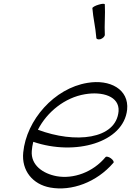

<svg xmlns="http://www.w3.org/2000/svg" viewBox="-20 -994 705 1033"><path d="M477 -950C481 -897 494 -847 498 -793C497 -784 507 -780 520 -783C533 -787 544 -798 544 -807C541 -860 547 -916 544 -970C544 -975 530 -975 511 -969C493 -964 477 -955 477 -950ZM590 -118C595 -122 589 -133 577 -142C566 -150 553 -154 548 -149C480 -67 375 -30 285 -46C210 -60 145 -106 151 -182C152 -198 155 -214 159 -231C385 -154 645 -227 664 -404C675 -513 572 -569 450 -548C272 -519 122 -348 105 -174C95 -76 156 -2 250 15C365 36 500 -13 590 -118ZM437 -487C531 -503 623 -476 618 -396C605 -243 383 -221 184 -296C233 -392 329 -469 437 -487Z"/></svg>

Font: Nupuram ExtraLight Oblique
Style: Regular
Weight: 200
Designer: Santhosh Thottingal (santhosh.thottingal@gmail.com)
Foundry: SMC
Version: Version 1.000